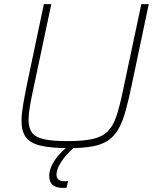

<svg xmlns="http://www.w3.org/2000/svg" viewBox="-20 -708 757 928"><path d="M314 8Q227 8 176.5 -4Q126 -16 105 -45Q84 -74 84 -123Q84 -155 91 -197Q98 -239 109 -294L192 -688H228L138 -264Q129 -221 123.5 -188Q118 -155 118 -129Q118 -89 135 -66.5Q152 -44 193 -35Q234 -26 306 -26Q383 -26 429 -36.5Q475 -47 501 -73.5Q527 -100 542.5 -146Q558 -192 573 -264L663 -688H699L616 -294Q601 -222 586.5 -170.5Q572 -119 552.5 -84.5Q533 -50 503 -29.5Q473 -9 427 -0.5Q381 8 314 8ZM285 200Q260 200 245.5 193Q231 186 224.5 173Q218 160 218 143Q218 106 245.5 65Q273 24 322 -10L344 0Q326 14 304.5 37.5Q283 61 268 87.5Q253 114 253 137Q253 150 262 159Q271 168 292 168Q295 168 298.5 168Q302 168 309 167L302 199Q297 200 293.5 200Q290 200 285 200Z"/></svg>

Font: Saira Thin Thin
Style: Italic
Weight: 250
Italic angle: -12°
Version: Version 1.101